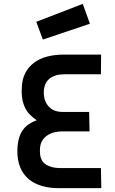

<svg xmlns="http://www.w3.org/2000/svg" viewBox="-20 -975 598 995"><path d="M409 -955 446 -852 202 -770 168 -862ZM505 0H283Q236 0 196.5 -11.5Q157 -23 128.5 -47Q100 -71 84.5 -108.5Q69 -146 70 -198Q71 -232 78 -257Q85 -282 97.5 -300Q110 -318 128 -330.5Q146 -343 170 -352Q151 -365 136 -380Q121 -395 111 -414.5Q101 -434 96 -459.5Q91 -485 93 -519Q94 -564 111 -596.5Q128 -629 157 -650.5Q186 -672 225 -682Q264 -692 309 -692H504L503 -590H311Q266 -590 237.5 -568Q209 -546 207 -500Q206 -452 232 -423.5Q258 -395 303 -395H442L444 -294H300Q282 -294 262.5 -289.5Q243 -285 226 -274Q209 -263 198 -244.5Q187 -226 187 -198Q185 -145 215 -124.5Q245 -104 291 -104H503Z"/></svg>

Font: Panefresco 750wt
Style: Regular
Weight: 750
Foundry: Campivisivi & Chank Co
Version: Version 1.000